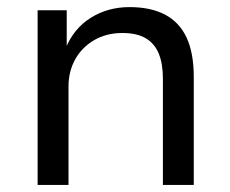

<svg xmlns="http://www.w3.org/2000/svg" viewBox="-20 -521 649 541"><path d="M86 0V-492H168V-385H165Q188 -441 236 -471Q284 -501 345 -501Q405 -501 445.5 -479.5Q486 -458 506 -414.5Q526 -371 526 -304V0H439V-300Q439 -341 427.5 -369.5Q416 -398 391 -413Q366 -428 325 -428Q280 -428 245.5 -408Q211 -388 192 -354Q173 -320 173 -277V0Z"/></svg>

Font: Nunito Sans 9pt
Style: Regular
Weight: 400
Version: Version 3.101;gftools[0.9.27]